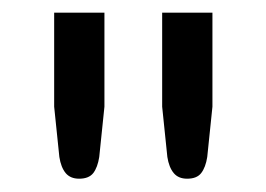

<svg xmlns="http://www.w3.org/2000/svg" viewBox="-20 -736 410 296"><path d="M141 -716.5V-571.5L133 -494Q130.5 -478 123.8 -469.2Q117 -460.5 102 -460.5Q88.5 -460.5 81.2 -469.2Q74 -478 71.5 -494L63.5 -571.5V-716.5ZM307.5 -716.5V-571.5L299.5 -494Q297 -478 290.2 -469.2Q283.5 -460.5 268.5 -460.5Q255 -460.5 247.8 -469.2Q240.5 -478 238 -494L230 -571.5V-716.5Z"/></svg>

Font: TypoPRO Lato
Style: Regular
Weight: 400
Designer: Lukasz Dziedzic with Adam Twardoch and Botio Nikoltchev
Foundry: tyPoland Lukasz Dziedzic
Version: Version 2.010; 2014-09-01; http://www.latofonts.com/